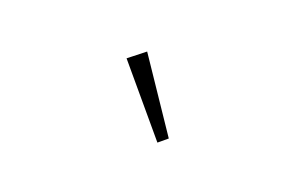

<svg xmlns="http://www.w3.org/2000/svg" viewBox="-38 -836 575 372"><g transform="rotate(20 250.0 -650.5)"><path d="M297 -571 185 -704 218 -730 315 -586Z"/></g></svg>

Font: Cantarell Light
Style: Regular
Weight: 300
Designer: Dave Crossland, Nikolaus Waxweiler, Florian Fecher, Jacques Le Bailly, Eben Sorkin, Alexei Vanyashin, Alexios Zavras, Em
Version: Version 0.303